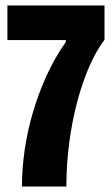

<svg xmlns="http://www.w3.org/2000/svg" viewBox="-20 -680 409 700"><path d="M60 0Q60 -62 69.5 -130Q79 -198 99 -267Q119 -336 149 -402.5Q179 -469 220 -527V-534H7V-660H361V-535Q330 -494 304.5 -435Q279 -376 260.5 -305Q242 -234 232 -156.5Q222 -79 222 0Z"/></svg>

Font: Bricolage Grotesque 72pt Condensed ExtraBold
Style: Regular
Weight: 800
Width: 3
Designer: Mathieu Triay
Foundry: Atelier Triay
Version: Version 1.001;gftools[0.9.33.dev8+g029e19f]